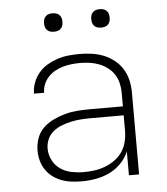

<svg xmlns="http://www.w3.org/2000/svg" viewBox="-52 -755 704 810"><g transform="rotate(-5 300.0 -350.5)"><path d="M263 8Q241 8 219.5 5.5Q198 3 177.5 -4.5Q157 -12 139.5 -25Q122 -38 110 -56Q98 -74 92.5 -95Q87 -116 87 -138Q87 -164 96 -189.5Q105 -215 124 -233Q143 -251 167 -262.5Q191 -274 216.5 -281Q242 -288 268 -290Q294 -292 320 -292H462V-348Q462 -369 457.5 -389Q453 -409 442 -426.5Q431 -444 414.5 -456.5Q398 -469 379 -476.5Q360 -484 339.5 -487Q319 -490 298 -490Q280 -490 261.5 -488Q243 -486 225.5 -481Q208 -476 191.5 -467Q175 -458 162.5 -444.5Q150 -431 143 -414Q136 -397 136 -378H93Q93 -402 101.5 -424.5Q110 -447 125.5 -465.5Q141 -484 161.5 -496Q182 -508 204.5 -515.5Q227 -523 251 -525.5Q275 -528 298 -528Q324 -528 350 -524.5Q376 -521 400 -511.5Q424 -502 445 -485.5Q466 -469 479.5 -447Q493 -425 499 -399.5Q505 -374 505 -348V0H462V-101Q450 -73 428.5 -51Q407 -29 380 -16Q353 -3 323 2.5Q293 8 263 8ZM275 -30Q298 -30 321.5 -33.5Q345 -37 366.5 -45.5Q388 -54 407 -68Q426 -82 438.5 -101Q451 -120 456.5 -143Q462 -166 462 -189V-254H320Q300 -254 279.5 -252.5Q259 -251 238.5 -246.5Q218 -242 198.5 -234.5Q179 -227 163 -214Q147 -201 138.5 -182Q130 -163 130 -142Q130 -116 142 -92.5Q154 -69 175.5 -54.5Q197 -40 223 -35Q249 -30 275 -30ZM400 -631Q392 -631 384.5 -633Q377 -635 371 -641Q365 -647 363 -654.5Q361 -662 361 -670Q361 -678 363 -685.5Q365 -693 371 -699Q377 -705 384.5 -707Q392 -709 400 -709Q408 -709 415.5 -707Q423 -705 429 -699Q435 -693 437 -685.5Q439 -678 439 -670Q439 -662 437 -654.5Q435 -647 429 -641Q423 -635 415.5 -633Q408 -631 400 -631ZM200 -631Q192 -631 184.5 -633Q177 -635 171 -641Q165 -647 163 -654.5Q161 -662 161 -670Q161 -678 163 -685.5Q165 -693 171 -699Q177 -705 184.5 -707Q192 -709 200 -709Q208 -709 215.5 -707Q223 -705 229 -699Q235 -693 237 -685.5Q239 -678 239 -670Q239 -662 237 -654.5Q235 -647 229 -641Q223 -635 215.5 -633Q208 -631 200 -631Z"/></g></svg>

Font: Zed Sans Extralight Extended
Style: Regular
Weight: 200
Width: 7
Designer: Belleve Invis
Foundry: Belleve Invis
Version: Version 1.0.0; ttfautohint (v1.8.4)